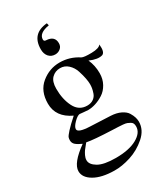

<svg xmlns="http://www.w3.org/2000/svg" viewBox="-230 -807 962 1124"><g transform="rotate(-30 251.0 -244.5)"><path d="M489 -456Q495 -402 472 -393Q440 -383 387 -406Q407 -362 407 -310Q407 -270 389.5 -238.5Q372 -207 345.5 -190Q319 -173 292 -164.5Q265 -156 241 -156Q234 -156 210 -158.5Q186 -161 185 -161Q169 -159 145.5 -135Q122 -111 122 -95Q122 -70 203 -67L338 -61Q377 -59 404.5 -45.5Q432 -32 443.5 -13Q455 6 459.5 21.5Q464 37 464 51Q464 106 415.5 148.5Q367 191 307.5 210Q248 229 197 228Q112 227 62 198Q12 169 12 126Q12 72 114 -1Q87 -13 73 -25Q59 -37 59 -56Q59 -67 62 -75.5Q65 -84 86 -107.5Q107 -131 151 -170Q55 -215 55 -306Q55 -391 110 -436Q165 -481 234 -481Q302 -481 360 -443Q375 -435 426 -436Q477 -437 489 -456ZM326 -282Q326 -298 321.5 -322Q317 -346 307 -377Q297 -408 274 -429.5Q251 -451 220 -451Q187 -451 164 -428.5Q141 -406 141 -357Q141 -286 167.5 -233.5Q194 -181 250 -181Q275 -181 292 -193Q309 -205 315.5 -224Q322 -243 324 -256Q326 -269 326 -282ZM436 67Q436 55 432.5 47Q429 39 419.5 33.5Q410 28 401 24.5Q392 21 374 19.5Q356 18 343 17.5Q330 17 306 16Q180 11 136 2Q115 27 107.5 37.5Q100 48 92.5 63.5Q85 79 85 94Q85 123 123 145.5Q161 168 242 168Q331 168 383.5 139Q436 110 436 67ZM289 -701Q217 -689 217 -646Q217 -633 232 -633Q288 -630 288 -581Q288 -559 273 -547Q258 -534 237 -534Q211 -534 194 -553Q178 -572 178 -602Q178 -708 285 -717Z"/></g></svg>

Font: GFS Artemisia
Style: Regular
Weight: 400
Designer: Takis Katsoulidis and George D. Matthiopoulos
Foundry: Takis Katsoulidis and George D. Matthiopoulos
Version: Version 1.0